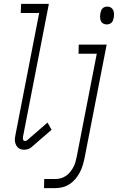

<svg xmlns="http://www.w3.org/2000/svg" viewBox="-20 -760 608 990"><path d="M105 12Q96 12 87.5 9.5Q79 7 73 1.5Q67 -4 63 -12Q59 -20 57.5 -29Q56 -38 57 -47.5Q58 -57 60 -66L182 -693H87L89 -740H232L99 -57Q98 -54 98 -50Q98 -46 98.5 -42.5Q99 -39 101.5 -36Q104 -33 107 -33Q110 -33 114 -34Q118 -35 120 -37L225 -128L246 -91L141 0Q134 6 124 9Q114 12 105 12ZM530 -634Q520 -634 511.5 -639Q503 -644 499.5 -653Q496 -662 496 -672.5Q496 -683 498 -693Q499 -699 501.5 -705.5Q504 -712 509 -717Q514 -722 520.5 -724Q527 -726 534 -726Q544 -726 552 -721Q560 -716 564 -707Q568 -698 568 -687.5Q568 -677 566 -667Q565 -661 562.5 -654.5Q560 -648 555 -643Q550 -638 543 -636Q536 -634 530 -634ZM207 210 208 163H266Q280 163 294 159Q308 155 320.5 146.5Q333 138 342.5 126Q352 114 359 100.5Q366 87 369.5 73.5Q373 60 376 46L479 -483H385L386 -530H530L416 55Q412 74 406.5 92.5Q401 111 391.5 129Q382 147 369 162.5Q356 178 338.5 189.5Q321 201 302 205.5Q283 210 264 210Z"/></svg>

Font: Lode Dark
Style: Italic
Weight: 400
Italic angle: -11°
Monospace: yes
Designer: Belleve Invis
Foundry: Belleve Invis
Version: Version 29.2.0; ttfautohint (v1.8.3)